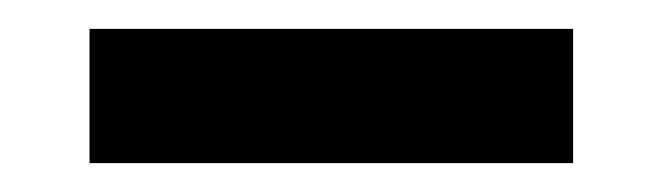

<svg xmlns="http://www.w3.org/2000/svg" viewBox="-20 -358 458 133"><path d="M42 -245V-338H377V-245Z"/></svg>

Font: Txt Sans Medium
Style: Regular
Weight: 500
Designer: Open Source
Foundry: XRLN
Version: Version 1.0